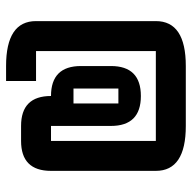

<svg xmlns="http://www.w3.org/2000/svg" viewBox="-20 -655 626 626"><g transform="rotate(90 293.0 -342.0)"><path d="M195.3 -293V-390.6Q195.3 -488.3 293 -488.3Q390.6 -488.3 390.6 -390.6V-195.3H439.5V-537.1H146.5V-146.5H244.1V-48.8H195.3Q48.8 -48.8 48.8 -146.5V-537.1Q48.8 -634.8 195.3 -634.8H390.6Q537.1 -634.8 537.1 -537.1V-195.3Q537.1 -97.7 439.5 -97.7H390.6Q293 -97.7 293 -195.3Q195.3 -195.3 195.3 -293ZM268.6 -415V-268.6H317.4V-415Z"/></g></svg>

Font: BabelStone Runic Beorhtric
Style: Regular
Weight: 400
Designer: Andrew West
Foundry: BabelStone
Version: Version 7.004;November 9, 2023